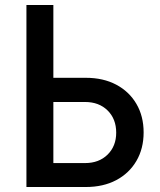

<svg xmlns="http://www.w3.org/2000/svg" viewBox="-20 -750 640 770"><path d="M86 0V-730H194V-438H324Q394 -438 446 -410.5Q498 -383 527 -333.5Q556 -284 556 -219Q556 -154 527 -104.5Q498 -55 446 -27.5Q394 0 324 0ZM194 -96H321Q377 -96 411.5 -130Q446 -164 446 -218Q446 -273 411.5 -307Q377 -341 321 -341H194Z"/></svg>

Font: Pitagon Sans Mono SemiBold
Style: Regular
Weight: 600
Monospace: yes
Designer: Travis Tran
Foundry: Pitagon
Version: Version 1.001; ttfautohint (v1.8.4.7-5d5b);gftools[0.9.26]